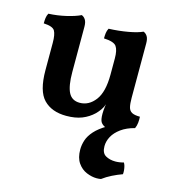

<svg xmlns="http://www.w3.org/2000/svg" viewBox="-107 -556 807 894"><g transform="rotate(15 296.5 -109.0)"><path d="M228 5Q158 5 119 -35Q80 -75 80 -176V-307Q80 -347 70 -364.5Q60 -382 16 -384Q16 -398 17.5 -410Q19 -422 25 -433Q69 -435 111 -445Q153 -455 177 -467Q188 -463 195.5 -451.5Q203 -440 203 -417V-200Q203 -133 219 -101.5Q235 -70 273 -70Q317 -70 347.5 -110Q378 -150 378 -234V-312Q378 -352 365.5 -369.5Q353 -387 305 -389Q305 -403 306.5 -415Q308 -427 314 -438Q364 -440 408 -448Q452 -456 475 -467Q486 -463 493.5 -451.5Q501 -440 501 -417V-133L394 -97Q389 -81 379.5 -67.5Q370 -54 359 -43Q335 -20 303.5 -7.5Q272 5 228 5ZM418 9Q404 3 396.5 -8Q389 -19 389 -49Q389 -63 391.5 -83.5Q394 -104 400 -132L501 -155Q501 -127 505 -110.5Q509 -94 522 -87Q535 -80 561 -80Q562 -66 560.5 -51Q559 -36 553 -23Q521 -22 484 -13.5Q447 -5 418 9ZM523 -39 553 -23Q514 -13 488 6Q462 25 449.5 48Q437 71 437 95Q437 128 457 139.5Q477 151 504 151Q514 151 524 149.5Q534 148 544 145Q548 151 550.5 160Q553 169 554 179.5Q555 190 554 199Q529 208 505 220Q481 232 461 247Q456 248 451 248.5Q446 249 440 249Q417 249 391.5 238.5Q366 228 349 203.5Q332 179 332 139Q332 117 339.5 94Q347 71 367.5 48Q388 25 425.5 3Q463 -19 523 -39Z"/></g></svg>

Font: Vollkorn SemiBold
Style: Regular
Weight: 600
Designer: Friedrich Althausen
Foundry: Friedrich Althausen
Version: Version 5.000